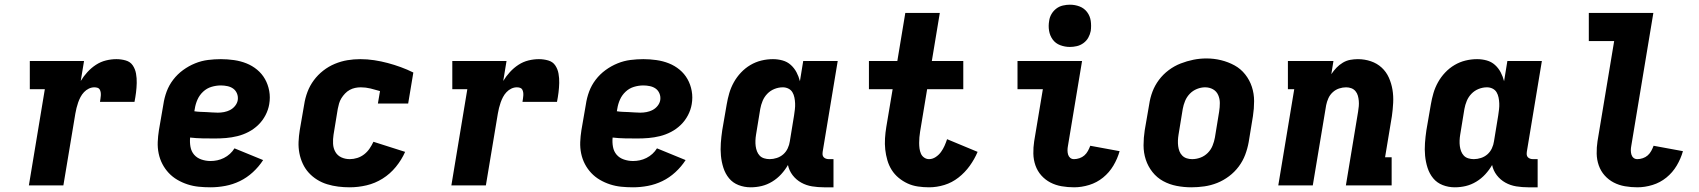

<svg xmlns="http://www.w3.org/2000/svg" viewBox="-20 -790 7240 818"><path d="M103 0 171 -410H107V-530H338L324 -445Q336 -465 352.5 -483Q369 -501 389 -514Q409 -527 431.5 -532.5Q454 -538 476 -538Q496 -538 515.5 -532.5Q535 -527 545.5 -511.5Q556 -496 559.5 -476.5Q563 -457 562.5 -436.5Q562 -416 559.5 -396Q557 -376 553 -356H406Q407 -363 408 -369.5Q409 -376 409.5 -383Q410 -390 409 -396.5Q408 -403 405 -408.5Q402 -414 395.5 -416Q389 -418 382 -418Q370 -418 358.5 -412.5Q347 -407 338 -397.5Q329 -388 323 -376.5Q317 -365 313 -353.5Q309 -342 306 -330Q303 -318 301 -306L250 0Z M877 8Q851 8 826.5 5.5Q802 3 779 -4.5Q756 -12 735.5 -24Q715 -36 699 -53Q683 -70 672 -91Q661 -112 656 -136Q651 -160 652 -185Q653 -210 657 -235L676 -345Q680 -373 690 -400Q700 -427 718 -450.5Q736 -474 760 -491.5Q784 -509 811 -520Q838 -531 866 -534.5Q894 -538 921 -538Q949 -538 977 -534Q1005 -530 1030 -520Q1055 -510 1075.5 -493Q1096 -476 1109 -453Q1122 -430 1127 -402.5Q1132 -375 1127 -346Q1123 -322 1111 -299Q1099 -276 1080.5 -258Q1062 -240 1039 -228Q1016 -216 991.5 -210Q967 -204 943 -202Q919 -200 895 -200Q869 -200 842.5 -200.5Q816 -201 790 -204Q788 -184 791.5 -164.5Q795 -145 807 -131Q819 -117 838 -110.5Q857 -104 877 -104Q891 -104 905.5 -107Q920 -110 934 -117Q948 -124 959.5 -134.5Q971 -145 979 -158L1101 -108Q1083 -80 1057.5 -56.5Q1032 -33 1002 -18.5Q972 -4 940 2Q908 8 877 8ZM908 -310Q921 -310 934.5 -312.5Q948 -315 960.5 -321.5Q973 -328 982 -339.5Q991 -351 993 -364Q995 -379 989.5 -392Q984 -405 973.5 -412.5Q963 -420 949 -423Q935 -426 921 -426Q901 -426 881 -420Q861 -414 845.5 -399.5Q830 -385 821.5 -366Q813 -347 810 -327L808 -316Q821 -314 833.5 -313.5Q846 -313 858.5 -312.5Q871 -312 883.5 -311Q896 -310 908 -310Z M1470 8Q1445 8 1421 5Q1397 2 1374 -5Q1351 -12 1331 -24.5Q1311 -37 1295.5 -54Q1280 -71 1270 -92.5Q1260 -114 1255.5 -137.5Q1251 -161 1252 -185.5Q1253 -210 1257 -235L1276 -345Q1280 -372 1290 -398.5Q1300 -425 1317 -448Q1334 -471 1357 -489Q1380 -507 1406.5 -518Q1433 -529 1460 -533.5Q1487 -538 1515 -538Q1545 -538 1574.5 -533.5Q1604 -529 1632 -521.5Q1660 -514 1687.5 -504Q1715 -494 1741 -481L1719 -349H1590L1599 -402Q1579 -408 1558.5 -413Q1538 -418 1517 -418Q1505 -418 1493 -415.5Q1481 -413 1470 -407Q1459 -401 1450 -391.5Q1441 -382 1434.5 -371.5Q1428 -361 1424.5 -349Q1421 -337 1419 -326L1401 -216Q1398 -197 1399 -177.5Q1400 -158 1409 -142.5Q1418 -127 1434.5 -119.5Q1451 -112 1470 -112Q1486 -112 1502 -117Q1518 -122 1531.5 -132.5Q1545 -143 1554.5 -157Q1564 -171 1571 -186L1706 -143Q1691 -109 1666.5 -79Q1642 -49 1610 -29Q1578 -9 1542 -0.5Q1506 8 1470 8Z M1903 0 1971 -410H1907V-530H2138L2124 -445Q2136 -465 2152.5 -483Q2169 -501 2189 -514Q2209 -527 2231.5 -532.5Q2254 -538 2276 -538Q2296 -538 2315.5 -532.5Q2335 -527 2345.5 -511.5Q2356 -496 2359.5 -476.5Q2363 -457 2362.5 -436.5Q2362 -416 2359.5 -396Q2357 -376 2353 -356H2206Q2207 -363 2208 -369.5Q2209 -376 2209.5 -383Q2210 -390 2209 -396.5Q2208 -403 2205 -408.5Q2202 -414 2195.5 -416Q2189 -418 2182 -418Q2170 -418 2158.5 -412.5Q2147 -407 2138 -397.5Q2129 -388 2123 -376.5Q2117 -365 2113 -353.5Q2109 -342 2106 -330Q2103 -318 2101 -306L2050 0Z M2677 8Q2651 8 2626.5 5.5Q2602 3 2579 -4.5Q2556 -12 2535.5 -24Q2515 -36 2499 -53Q2483 -70 2472 -91Q2461 -112 2456 -136Q2451 -160 2452 -185Q2453 -210 2457 -235L2476 -345Q2480 -373 2490 -400Q2500 -427 2518 -450.5Q2536 -474 2560 -491.5Q2584 -509 2611 -520Q2638 -531 2666 -534.5Q2694 -538 2721 -538Q2749 -538 2777 -534Q2805 -530 2830 -520Q2855 -510 2875.5 -493Q2896 -476 2909 -453Q2922 -430 2927 -402.5Q2932 -375 2927 -346Q2923 -322 2911 -299Q2899 -276 2880.5 -258Q2862 -240 2839 -228Q2816 -216 2791.5 -210Q2767 -204 2743 -202Q2719 -200 2695 -200Q2669 -200 2642.5 -200.5Q2616 -201 2590 -204Q2588 -184 2591.5 -164.5Q2595 -145 2607 -131Q2619 -117 2638 -110.5Q2657 -104 2677 -104Q2691 -104 2705.5 -107Q2720 -110 2734 -117Q2748 -124 2759.5 -134.5Q2771 -145 2779 -158L2901 -108Q2883 -80 2857.5 -56.5Q2832 -33 2802 -18.5Q2772 -4 2740 2Q2708 8 2677 8ZM2708 -310Q2721 -310 2734.5 -312.5Q2748 -315 2760.5 -321.5Q2773 -328 2782 -339.5Q2791 -351 2793 -364Q2795 -379 2789.5 -392Q2784 -405 2773.5 -412.5Q2763 -420 2749 -423Q2735 -426 2721 -426Q2701 -426 2681 -420Q2661 -414 2645.5 -399.5Q2630 -385 2621.5 -366Q2613 -347 2610 -327L2608 -316Q2621 -314 2633.5 -313.5Q2646 -313 2658.5 -312.5Q2671 -312 2683.5 -311Q2696 -310 2708 -310Z M3178 8Q3151 8 3126.5 -1.5Q3102 -11 3086 -30.5Q3070 -50 3062 -75Q3054 -100 3051.5 -126.5Q3049 -153 3051 -180.5Q3053 -208 3057 -235L3076 -345Q3080 -369 3087 -393Q3094 -417 3106.5 -439.5Q3119 -462 3137 -481Q3155 -500 3177 -513Q3199 -526 3223.5 -532Q3248 -538 3273 -538Q3294 -538 3314 -532.5Q3334 -527 3349 -513.5Q3364 -500 3373.5 -482Q3383 -464 3388 -444L3402 -530H3549L3485 -144Q3484 -137 3484.5 -131Q3485 -125 3489 -120.5Q3493 -116 3499 -114Q3505 -112 3511 -112H3531V8H3491Q3465 8 3440 4Q3415 0 3393.5 -12Q3372 -24 3357 -43.5Q3342 -63 3337 -87Q3325 -66 3308 -47.5Q3291 -29 3269.5 -16Q3248 -3 3225 2.5Q3202 8 3178 8ZM3259 -112Q3274 -112 3289.5 -117Q3305 -122 3317 -132.5Q3329 -143 3336 -158Q3343 -173 3345 -188L3363 -298Q3365 -311 3366.5 -324Q3368 -337 3367.5 -349.5Q3367 -362 3364.5 -374.5Q3362 -387 3356 -397Q3350 -407 3339 -412.5Q3328 -418 3315 -418Q3297 -418 3279.5 -411Q3262 -404 3249 -390.5Q3236 -377 3229 -360Q3222 -343 3219 -326L3201 -216Q3199 -204 3198.5 -191.5Q3198 -179 3199.5 -167.5Q3201 -156 3205 -145.5Q3209 -135 3216.5 -127Q3224 -119 3235.5 -115.5Q3247 -112 3259 -112Z M3938 8Q3914 8 3890.5 4.5Q3867 1 3846.5 -8.5Q3826 -18 3808.5 -32.5Q3791 -47 3779 -66Q3767 -85 3760.5 -107.5Q3754 -130 3751.5 -153Q3749 -176 3750.5 -200.5Q3752 -225 3756 -249L3783 -410H3682V-530H3803L3837 -735H3984L3950 -530H4084V-410H3930L3900 -229Q3898 -217 3897 -205Q3896 -193 3896 -181Q3896 -169 3897.5 -157.5Q3899 -146 3903.5 -135.5Q3908 -125 3917.5 -118.5Q3927 -112 3938 -112Q3953 -112 3966.5 -121Q3980 -130 3989 -142.5Q3998 -155 4004 -168.5Q4010 -182 4015 -197L4145 -143Q4132 -112 4111.5 -83.5Q4091 -55 4063.5 -33.5Q4036 -12 4003.5 -2Q3971 8 3938 8Z M4556 8Q4529 8 4503 3.5Q4477 -1 4455 -12.5Q4433 -24 4416.5 -42.5Q4400 -61 4391.5 -85Q4383 -109 4382.5 -135.5Q4382 -162 4386 -188L4423 -410H4315V-530H4590L4530 -169Q4528 -159 4528 -149.5Q4528 -140 4530.5 -131.5Q4533 -123 4539.5 -117.5Q4546 -112 4556 -112Q4567 -112 4579 -116Q4591 -120 4600 -128Q4609 -136 4615 -147Q4621 -158 4625 -169L4750 -146Q4741 -114 4723.5 -84.5Q4706 -55 4679.5 -33.5Q4653 -12 4620.5 -2Q4588 8 4556 8ZM4538 -590Q4517 -590 4497 -597.5Q4477 -605 4465 -621.5Q4453 -638 4449.5 -659Q4446 -680 4450 -702Q4452 -717 4460 -730.5Q4468 -744 4480.5 -753.5Q4493 -763 4508.5 -766.5Q4524 -770 4538 -770Q4560 -770 4579.5 -762.5Q4599 -755 4611.5 -738.5Q4624 -722 4627 -701Q4630 -680 4627 -658Q4624 -643 4616.5 -629.5Q4609 -616 4596 -606.5Q4583 -597 4568 -593.5Q4553 -590 4538 -590Z M5056 8Q5024 8 4993 2Q4962 -4 4935.5 -18.5Q4909 -33 4890 -57Q4871 -81 4861.5 -110Q4852 -139 4852 -171Q4852 -203 4857 -235L4876 -345Q4880 -373 4890 -399.5Q4900 -426 4917.5 -449.5Q4935 -473 4959 -491Q4983 -509 5010 -519.5Q5037 -530 5064.5 -535.5Q5092 -541 5120 -541Q5152 -541 5182.5 -533.5Q5213 -526 5239.5 -511.5Q5266 -497 5285 -473Q5304 -449 5313.5 -420Q5323 -391 5323 -359Q5323 -327 5318 -295L5300 -185Q5295 -157 5285 -130.5Q5275 -104 5257.5 -80.5Q5240 -57 5216 -39Q5192 -21 5165.5 -10.5Q5139 0 5111 4Q5083 8 5056 8ZM5059 -112Q5077 -112 5094.5 -118.5Q5112 -125 5125.5 -138.5Q5139 -152 5146 -169.5Q5153 -187 5156 -204L5174 -314Q5177 -333 5177 -351Q5177 -369 5170 -385Q5163 -401 5148 -409.5Q5133 -418 5114 -418Q5097 -418 5079.5 -411Q5062 -404 5049 -390.5Q5036 -377 5029 -360Q5022 -343 5019 -326L5001 -216Q4999 -204 4998.5 -191.5Q4998 -179 4999.5 -167.5Q5001 -156 5005 -145.5Q5009 -135 5017 -127Q5025 -119 5036 -115.5Q5047 -112 5059 -112Z M5426 0 5494 -410H5467V-530H5661L5652 -474Q5662 -489 5674 -501.5Q5686 -514 5701 -523Q5716 -532 5732.5 -535Q5749 -538 5765 -538Q5794 -538 5820.5 -529Q5847 -520 5866.5 -502Q5886 -484 5897 -459.5Q5908 -435 5912.5 -408Q5917 -381 5915.5 -352Q5914 -323 5910 -295L5881 -120H5909V0H5714L5766 -314Q5768 -326 5769 -337.5Q5770 -349 5769 -360.5Q5768 -372 5765 -382.5Q5762 -393 5755 -401.5Q5748 -410 5737.5 -414Q5727 -418 5715 -418Q5700 -418 5685 -413Q5670 -408 5658 -397Q5646 -386 5639.5 -371.5Q5633 -357 5630 -342L5573 0Z M6178 8Q6151 8 6126.5 -1.5Q6102 -11 6086 -30.5Q6070 -50 6062 -75Q6054 -100 6051.5 -126.5Q6049 -153 6051 -180.5Q6053 -208 6057 -235L6076 -345Q6080 -369 6087 -393Q6094 -417 6106.5 -439.5Q6119 -462 6137 -481Q6155 -500 6177 -513Q6199 -526 6223.5 -532Q6248 -538 6273 -538Q6294 -538 6314 -532.5Q6334 -527 6349 -513.5Q6364 -500 6373.5 -482Q6383 -464 6388 -444L6402 -530H6549L6485 -144Q6484 -137 6484.5 -131Q6485 -125 6489 -120.5Q6493 -116 6499 -114Q6505 -112 6511 -112H6531V8H6491Q6465 8 6440 4Q6415 0 6393.5 -12Q6372 -24 6357 -43.5Q6342 -63 6337 -87Q6325 -66 6308 -47.5Q6291 -29 6269.5 -16Q6248 -3 6225 2.5Q6202 8 6178 8ZM6259 -112Q6274 -112 6289.5 -117Q6305 -122 6317 -132.5Q6329 -143 6336 -158Q6343 -173 6345 -188L6363 -298Q6365 -311 6366.5 -324Q6368 -337 6367.5 -349.5Q6367 -362 6364.5 -374.5Q6362 -387 6356 -397Q6350 -407 6339 -412.5Q6328 -418 6315 -418Q6297 -418 6279.5 -411Q6262 -404 6249 -390.5Q6236 -377 6229 -360Q6222 -343 6219 -326L6201 -216Q6199 -204 6198.5 -191.5Q6198 -179 6199.5 -167.5Q6201 -156 6205 -145.5Q6209 -135 6216.5 -127Q6224 -119 6235.5 -115.5Q6247 -112 6259 -112Z M6956 8Q6929 8 6903 3.5Q6877 -1 6855 -12.5Q6833 -24 6816.5 -42.5Q6800 -61 6791.5 -85Q6783 -109 6782.5 -135.5Q6782 -162 6786 -188L6857 -615H6749V-735H7024L6930 -169Q6928 -159 6928 -149.5Q6928 -140 6930.5 -131.5Q6933 -123 6939.5 -117.5Q6946 -112 6956 -112Q6967 -112 6979 -116Q6991 -120 7000 -128Q7009 -136 7015 -147Q7021 -158 7025 -169L7150 -146Q7141 -114 7123.5 -84.5Q7106 -55 7079.5 -33.5Q7053 -12 7020.5 -2Q6988 8 6956 8Z"/></svg>

Font: Iosevka Slab Heavy Extended
Style: Italic
Weight: 900
Width: 7
Italic angle: -9°
Monospace: yes
Designer: Belleve Invis
Foundry: Belleve Invis
Version: Version 11.1.0; ttfautohint (v1.8.3)